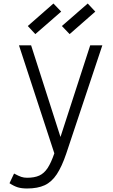

<svg xmlns="http://www.w3.org/2000/svg" viewBox="-20 -876 640 1092"><path d="M134 196Q103 196 81.5 189.5Q60 183 34 166L60 111Q86 125 101 130Q116 135 134 135Q176 135 203.5 122.5Q231 110 251 79.5Q271 49 289 -4L88 -618H157L324 -97L493 -618H562L357 -3Q332 71 303 115Q274 159 234 177.5Q194 196 134 196ZM376 -682 332 -728 479 -856 522 -810ZM181 -682 138 -728 284 -856 328 -810Z"/></svg>

Font: Victor Mono Light
Style: Regular
Weight: 300
Monospace: yes
Designer: Rune Bjørnerås
Version: Version 1.561;gftools[0.9.30]